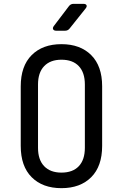

<svg xmlns="http://www.w3.org/2000/svg" viewBox="-20 -970 640 1000"><path d="M300 10Q202 10 145 -47Q88 -104 88 -210V-520Q88 -626 145 -683Q202 -740 300 -740Q398 -740 455 -683Q512 -626 512 -521V-210Q512 -104 455 -47Q398 10 300 10ZM300 -71Q359 -71 390.5 -104.5Q422 -138 422 -200V-530Q422 -592 390.5 -625.5Q359 -659 300 -659Q242 -659 210 -625.5Q178 -592 178 -530V-200Q178 -138 210 -104.5Q242 -71 300 -71ZM273 -810Q261 -810 257 -817Q253 -824 260 -834L339 -938Q348 -950 363 -950H414Q427 -950 430.5 -943Q434 -936 426 -926L343 -822Q334 -810 319 -810Z"/></svg>

Font: Pitagon Sans Mono
Style: Regular
Weight: 400
Monospace: yes
Designer: Travis Tran
Foundry: Pitagon
Version: Version 1.001;gftools[0.9.26]